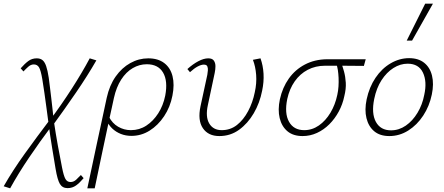

<svg xmlns="http://www.w3.org/2000/svg" viewBox="-65 -731 2404 1040"><path d="M301 288Q273 288 259.5 265.5Q246 243 236 183Q228 134 217.5 71Q207 8 199 -54Q193 -101 187 -144.5Q181 -188 175.5 -228Q170 -268 164 -303Q156 -350 146.5 -366Q137 -382 118 -382Q102 -382 87.5 -369Q73 -356 62 -344L47 -361Q69 -386 88.5 -400.5Q108 -415 134 -415Q153 -415 165 -405.5Q177 -396 185 -373Q193 -350 199 -310Q202 -287 205.5 -259Q209 -231 212.5 -201Q216 -171 219.5 -139.5Q223 -108 226 -79Q237 -5 248.5 58Q260 121 271 176Q280 222 289.5 238.5Q299 255 317 255Q334 255 348 242Q362 229 373 217L388 234Q367 259 347 273.5Q327 288 301 288ZM-10 289 -45 278Q4 192 69.5 101Q135 10 204 -81L215 -49Q151 36 92.5 122.5Q34 209 -10 289ZM219 -49 207 -82Q268 -164 324 -251Q380 -338 421 -415L457 -404Q410 -322 347 -230Q284 -138 219 -49Z M408 289Q422 226 434 167.5Q446 109 459 50Q472 -9 485 -70.5Q498 -132 513 -201Q528 -269 561.5 -316.5Q595 -364 641 -389.5Q687 -415 738 -415Q791 -415 824.5 -389.5Q858 -364 869.5 -318.5Q881 -273 869 -213Q857 -151 824 -101.5Q791 -52 745.5 -23.5Q700 5 647 5Q616 5 589.5 -5.5Q563 -16 543 -35Q523 -54 512 -80L525 -99Q543 -63 575 -44.5Q607 -26 644 -26Q690 -26 727.5 -50.5Q765 -75 792 -117Q819 -159 830 -213Q845 -292 818.5 -337.5Q792 -383 730 -383Q690 -383 654 -362Q618 -341 591.5 -300Q565 -259 552 -200Q546 -171 540.5 -147Q535 -123 528.5 -92.5Q522 -62 512 -15Q502 32 486.5 105Q471 178 448 289Z M1123 6Q1063 6 1034 -36.5Q1005 -79 1021 -155L1058 -326Q1060 -337 1061 -349.5Q1062 -362 1058 -371.5Q1054 -381 1039 -381Q1025 -381 1006 -371Q987 -361 964 -340L950 -357Q980 -384 1009.5 -399.5Q1039 -415 1063 -415Q1085 -415 1093.5 -402.5Q1102 -390 1102 -372.5Q1102 -355 1098 -336L1061 -162Q1047 -98 1068.5 -62Q1090 -26 1136 -26Q1183 -26 1218.5 -54Q1254 -82 1279 -129Q1304 -176 1315 -231Q1326 -280 1322.5 -325.5Q1319 -371 1305 -407L1346 -415Q1360 -376 1362.5 -331.5Q1365 -287 1355 -240Q1342 -173 1309.5 -117.5Q1277 -62 1230 -28Q1183 6 1123 6Z M1574 6Q1523 6 1492 -20Q1461 -46 1450 -91Q1439 -136 1451 -193Q1465 -257 1499.5 -305.5Q1534 -354 1586.5 -381.5Q1639 -409 1704 -410H1916L1906 -374Q1844 -375 1788 -375Q1732 -375 1696 -375Q1644 -375 1602 -353Q1560 -331 1531.5 -290.5Q1503 -250 1491 -195Q1475 -117 1500.5 -71.5Q1526 -26 1583 -26Q1626 -26 1662.5 -51.5Q1699 -77 1725 -120.5Q1751 -164 1762 -217Q1767 -239 1768.5 -263Q1770 -287 1769 -309.5Q1768 -332 1765 -352Q1762 -372 1756 -386L1782 -393Q1791 -371 1798.5 -343.5Q1806 -316 1808 -283Q1810 -250 1800 -210Q1791 -166 1770 -127Q1749 -88 1719 -58Q1689 -28 1652 -11Q1615 6 1574 6Z M2044 6Q1993 6 1962 -20Q1931 -46 1920 -91Q1909 -136 1921 -193Q1935 -259 1969 -309.5Q2003 -360 2051 -388Q2099 -416 2151 -416Q2201 -416 2232.5 -391Q2264 -366 2275 -321.5Q2286 -277 2274 -219Q2261 -156 2227.5 -105Q2194 -54 2146.5 -24Q2099 6 2044 6ZM2053 -25Q2096 -25 2133 -50.5Q2170 -76 2196.5 -120Q2223 -164 2233 -217Q2249 -289 2226 -337.5Q2203 -386 2143 -386Q2103 -386 2066 -362.5Q2029 -339 2001.5 -296.5Q1974 -254 1962 -195Q1946 -117 1971 -71Q1996 -25 2053 -25ZM2138 -511 2238 -711H2280L2167 -511Z"/></svg>

Font: Ysabeau Infant ExtraLight
Style: Italic
Weight: 250
Italic angle: -12°
Designer: Christian Thalmann (Catharsis Fonts)
Version: Version 2.001;gftools[0.9.30]; featfreeze: ss01,ss02,lnum